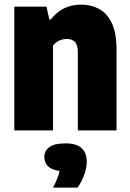

<svg xmlns="http://www.w3.org/2000/svg" viewBox="-20 -578 578 851"><path d="M43.5 0V-548.5H186L198.5 -492H205.5Q255.5 -557.5 340 -557.5Q384 -557.5 419.5 -538.2Q455 -519 475.8 -475.2Q496.5 -431.5 496.5 -358.5V0H325V-345.5Q325 -380 311.5 -392.8Q298 -405.5 276.5 -405.5Q259.5 -405.5 242.5 -398Q225.5 -390.5 215 -376V0ZM215 253.5Q238.5 208.5 244.5 179.5Q209 175 192.8 159Q176.5 143 176.5 118.5Q176.5 90.5 198.8 74Q221 57.5 270 57.5Q319.5 57.5 342 78.8Q364.5 100 364.5 138.5Q364.5 167 352.5 199Q340.5 231 323.5 253.5Z"/></svg>

Font: Encode Sans Condensed Condensed ExtraBold
Style: Regular
Weight: 800
Width: 3
Designer: Multiple Designers
Foundry: Impallari Type
Version: Version 3.000; ttfautohint (v1.8.3) -l 8 -r 50 -G 200 -x 14 